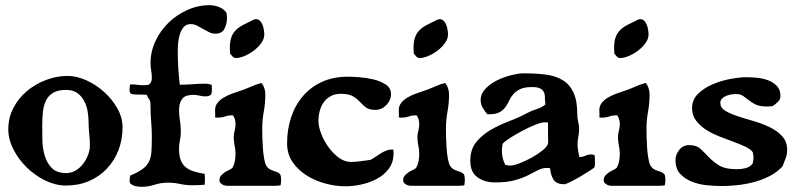

<svg xmlns="http://www.w3.org/2000/svg" viewBox="-20 -711 3079 741"><path d="M241 -418Q276 -418 313.5 -401Q351 -384 382 -356Q413 -328 433 -292.5Q453 -257 453 -220Q453 -172 437 -131Q421 -90 392 -59.5Q363 -29 323 -12Q283 5 234 5Q195 5 155.5 -14Q116 -33 84 -64Q52 -95 32 -134Q12 -173 12 -212Q12 -257 32 -295Q52 -333 84.5 -360Q117 -387 158 -402.5Q199 -418 241 -418ZM143 -228Q143 -203 143.5 -171Q144 -139 152.5 -110.5Q161 -82 180 -62.5Q199 -43 236 -43Q255 -43 272 -53Q289 -63 301 -79Q313 -95 320 -113.5Q327 -132 327 -150Q327 -172 324.5 -193Q322 -214 322 -235Q322 -257 318.5 -279.5Q315 -302 305 -321Q295 -340 278.5 -352Q262 -364 235 -364Q203 -364 184.5 -352.5Q166 -341 157 -322Q148 -303 145.5 -278.5Q143 -254 143 -228Z M789 -691Q807 -691 825 -684Q843 -677 854 -662Q855 -657 855.5 -651.5Q856 -646 856 -641Q856 -620 846.5 -600.5Q837 -581 811 -581Q798 -581 786.5 -587Q775 -593 763.5 -599.5Q752 -606 740.5 -612Q729 -618 716 -618Q699 -618 689 -606.5Q679 -595 674 -578.5Q669 -562 667.5 -544.5Q666 -527 666 -515Q666 -483 668 -449.5Q670 -416 674 -384Q699 -384 724 -386Q749 -388 774 -388Q780 -388 785.5 -386.5Q791 -385 797 -384L798 -364Q798 -353 794 -345Q785 -339 773 -339Q761 -339 749.5 -342Q738 -345 726 -345Q696 -345 684.5 -331Q673 -317 671.5 -295.5Q670 -274 674 -249.5Q678 -225 678 -204Q678 -187 674.5 -170.5Q671 -154 671 -137Q671 -110 677.5 -93Q684 -76 697 -65.5Q710 -55 728 -49.5Q746 -44 770 -40L771 -19L770 2Q758 3 746 3.5Q734 4 722 4Q698 4 675 -1Q652 -6 628 -6Q601 -6 576.5 2Q552 10 525 10Q513 10 501.5 7Q490 4 482 -4Q480 -10 480 -14L482 -33Q513 -46 530 -58.5Q547 -71 555 -87.5Q563 -104 564.5 -127Q566 -150 566 -183Q566 -212 563.5 -240Q561 -268 561 -297Q561 -308 560.5 -314Q560 -320 558 -324Q556 -328 553 -332Q550 -336 546 -345Q538 -346 529 -346Q520 -346 512 -346Q501 -346 490.5 -347.5Q480 -349 480 -363Q480 -369 480.5 -374.5Q481 -380 482 -385Q496 -386 508.5 -384Q521 -382 535 -382Q540 -382 544.5 -382.5Q549 -383 554 -384Q566 -392 566 -410Q566 -424 563.5 -438.5Q561 -453 561 -468Q561 -512 580 -552.5Q599 -593 630.5 -623.5Q662 -654 703 -672.5Q744 -691 789 -691Z M968 -637Q977 -637 983.5 -630.5Q990 -624 993.5 -614.5Q997 -605 998.5 -595Q1000 -585 1000 -578Q1000 -561 988.5 -545Q977 -529 960 -516Q943 -503 924 -495Q905 -487 890 -487Q883 -487 877.5 -493Q872 -499 868 -504L867 -525Q867 -551 873 -567.5Q879 -584 891 -595.5Q903 -607 919.5 -615.5Q936 -624 957 -634Q961 -637 968 -637ZM989 -391Q997 -381 1000.5 -369.5Q1004 -358 1004 -346Q1004 -313 998 -280Q992 -247 992 -213Q992 -202 992.5 -181.5Q993 -161 994.5 -139.5Q996 -118 999.5 -98.5Q1003 -79 1008 -71Q1013 -63 1019.5 -59Q1026 -55 1033 -52.5Q1040 -50 1047.5 -47.5Q1055 -45 1061 -39Q1065 -31 1065 -20Q1065 -14 1064.5 -8Q1064 -2 1063 4Q1053 6 1043 6Q1033 6 1023 6H857Q839 6 828 -8L827 -16Q827 -26 832.5 -32.5Q838 -39 845.5 -44.5Q853 -50 862 -54Q871 -58 877 -63Q884 -76 886.5 -89.5Q889 -103 889 -117Q889 -133 885.5 -149Q882 -165 882 -181Q882 -194 885.5 -206.5Q889 -219 889 -232Q889 -252 879 -266H875Q861 -266 848.5 -261.5Q836 -257 822 -257Q814 -257 810 -258Q811 -265 810.5 -272Q810 -279 810 -286Q810 -302 819.5 -314Q829 -326 843.5 -334.5Q858 -343 874 -349Q890 -355 903 -359Q925 -366 946 -375.5Q967 -385 989 -391Z M1322 -415Q1338 -415 1366 -413Q1394 -411 1421.5 -404.5Q1449 -398 1469 -384.5Q1489 -371 1489 -348Q1489 -324 1471 -305.5Q1453 -287 1429 -287Q1404 -287 1392 -296.5Q1380 -306 1369 -318Q1358 -330 1342 -339.5Q1326 -349 1295 -349Q1273 -349 1256.5 -340Q1240 -331 1229.5 -316.5Q1219 -302 1214 -283Q1209 -264 1209 -244Q1209 -223 1219.5 -195.5Q1230 -168 1247.5 -143.5Q1265 -119 1287.5 -102.5Q1310 -86 1334 -86Q1354 -86 1372.5 -89Q1391 -92 1410 -94Q1420 -99 1429.5 -106Q1439 -113 1449 -119Q1459 -125 1470 -129.5Q1481 -134 1493 -134H1498L1499 -121Q1499 -85 1481 -60.5Q1463 -36 1435 -21Q1407 -6 1374.5 1Q1342 8 1312 8Q1276 8 1236.5 -2.5Q1197 -13 1164 -33.5Q1131 -54 1109.5 -85Q1088 -116 1088 -158Q1088 -211 1103.5 -258Q1119 -305 1149 -340Q1179 -375 1222.5 -395Q1266 -415 1322 -415Z M1677 -637Q1686 -637 1692.5 -630.5Q1699 -624 1702.5 -614.5Q1706 -605 1707.5 -595Q1709 -585 1709 -578Q1709 -561 1697.5 -545Q1686 -529 1669 -516Q1652 -503 1633 -495Q1614 -487 1599 -487Q1592 -487 1586.5 -493Q1581 -499 1577 -504L1576 -525Q1576 -551 1582 -567.5Q1588 -584 1600 -595.5Q1612 -607 1628.5 -615.5Q1645 -624 1666 -634Q1670 -637 1677 -637ZM1698 -391Q1706 -381 1709.5 -369.5Q1713 -358 1713 -346Q1713 -313 1707 -280Q1701 -247 1701 -213Q1701 -202 1701.5 -181.5Q1702 -161 1703.5 -139.5Q1705 -118 1708.5 -98.5Q1712 -79 1717 -71Q1722 -63 1728.5 -59Q1735 -55 1742 -52.5Q1749 -50 1756.5 -47.5Q1764 -45 1770 -39Q1774 -31 1774 -20Q1774 -14 1773.5 -8Q1773 -2 1772 4Q1762 6 1752 6Q1742 6 1732 6H1566Q1548 6 1537 -8L1536 -16Q1536 -26 1541.5 -32.5Q1547 -39 1554.5 -44.5Q1562 -50 1571 -54Q1580 -58 1586 -63Q1593 -76 1595.5 -89.5Q1598 -103 1598 -117Q1598 -133 1594.5 -149Q1591 -165 1591 -181Q1591 -194 1594.5 -206.5Q1598 -219 1598 -232Q1598 -252 1588 -266H1584Q1570 -266 1557.5 -261.5Q1545 -257 1531 -257Q1523 -257 1519 -258Q1520 -265 1519.5 -272Q1519 -279 1519 -286Q1519 -302 1528.5 -314Q1538 -326 1552.5 -334.5Q1567 -343 1583 -349Q1599 -355 1612 -359Q1634 -366 1655 -375.5Q1676 -385 1698 -391Z M2002 -428Q2049 -428 2087 -423Q2125 -418 2152 -401.5Q2179 -385 2193.5 -353.5Q2208 -322 2208 -269Q2208 -255 2211.5 -240.5Q2215 -226 2215 -212Q2215 -198 2212 -183.5Q2209 -169 2209 -155Q2209 -142 2211 -129.5Q2213 -117 2216 -105Q2228 -105 2239 -110Q2250 -115 2262 -115Q2265 -115 2268.5 -114Q2272 -113 2275 -112L2276 -91Q2276 -84 2276 -77.5Q2276 -71 2274 -65Q2270 -61 2253.5 -50.5Q2237 -40 2217.5 -28.5Q2198 -17 2180.5 -8.5Q2163 0 2158 0Q2127 0 2116 -18Q2105 -36 2103 -62L2092 -63Q2072 -63 2055.5 -54Q2039 -45 2018 -34.5Q1997 -24 1967 -15.5Q1937 -7 1890 -7Q1850 -7 1822.5 -27Q1795 -47 1795 -90Q1795 -134 1817.5 -162Q1840 -190 1873.5 -209.5Q1907 -229 1945.5 -243.5Q1984 -258 2015 -275Q2032 -284 2051.5 -290Q2071 -296 2085 -308Q2083 -323 2083 -335.5Q2083 -348 2078.5 -356.5Q2074 -365 2064 -370Q2054 -375 2033 -375Q2004 -375 1987.5 -367Q1971 -359 1961 -347.5Q1951 -336 1945 -322.5Q1939 -309 1930.5 -297.5Q1922 -286 1908 -278Q1894 -270 1869 -270H1861Q1851 -281 1843 -295Q1835 -309 1835 -325Q1835 -349 1853.5 -368.5Q1872 -388 1898.5 -401Q1925 -414 1953.5 -421Q1982 -428 2002 -428ZM1920 -156Q1917 -142 1917 -129Q1917 -100 1930 -75Q1940 -72 1950 -72Q1962 -72 1985.5 -81Q2009 -90 2032.5 -103Q2056 -116 2074.5 -131Q2093 -146 2095 -158Q2096 -165 2095.5 -171.5Q2095 -178 2095 -185V-238L2082 -239Q2070 -239 2046 -229.5Q2022 -220 1996.5 -206.5Q1971 -193 1949 -179Q1927 -165 1920 -156Z M2451 -637Q2460 -637 2466.5 -630.5Q2473 -624 2476.5 -614.5Q2480 -605 2481.5 -595Q2483 -585 2483 -578Q2483 -561 2471.5 -545Q2460 -529 2443 -516Q2426 -503 2407 -495Q2388 -487 2373 -487Q2366 -487 2360.5 -493Q2355 -499 2351 -504L2350 -525Q2350 -551 2356 -567.5Q2362 -584 2374 -595.5Q2386 -607 2402.5 -615.5Q2419 -624 2440 -634Q2444 -637 2451 -637ZM2472 -391Q2480 -381 2483.5 -369.5Q2487 -358 2487 -346Q2487 -313 2481 -280Q2475 -247 2475 -213Q2475 -202 2475.5 -181.5Q2476 -161 2477.5 -139.5Q2479 -118 2482.5 -98.5Q2486 -79 2491 -71Q2496 -63 2502.5 -59Q2509 -55 2516 -52.5Q2523 -50 2530.5 -47.5Q2538 -45 2544 -39Q2548 -31 2548 -20Q2548 -14 2547.5 -8Q2547 -2 2546 4Q2536 6 2526 6Q2516 6 2506 6H2340Q2322 6 2311 -8L2310 -16Q2310 -26 2315.5 -32.5Q2321 -39 2328.5 -44.5Q2336 -50 2345 -54Q2354 -58 2360 -63Q2367 -76 2369.5 -89.5Q2372 -103 2372 -117Q2372 -133 2368.5 -149Q2365 -165 2365 -181Q2365 -194 2368.5 -206.5Q2372 -219 2372 -232Q2372 -252 2362 -266H2358Q2344 -266 2331.5 -261.5Q2319 -257 2305 -257Q2297 -257 2293 -258Q2294 -265 2293.5 -272Q2293 -279 2293 -286Q2293 -302 2302.5 -314Q2312 -326 2326.5 -334.5Q2341 -343 2357 -349Q2373 -355 2386 -359Q2408 -366 2429 -375.5Q2450 -385 2472 -391Z M2861 -413Q2878 -413 2900.5 -411Q2923 -409 2943.5 -401.5Q2964 -394 2978 -379.5Q2992 -365 2992 -341Q2992 -327 2982 -317.5Q2972 -308 2961 -301L2940 -300Q2912 -300 2896.5 -307.5Q2881 -315 2870 -324Q2859 -333 2848.5 -340.5Q2838 -348 2821 -348Q2813 -348 2802.5 -346.5Q2792 -345 2782.5 -341Q2773 -337 2766.5 -330.5Q2760 -324 2760 -314Q2760 -295 2779 -283.5Q2798 -272 2827 -262.5Q2856 -253 2889 -243.5Q2922 -234 2951 -220Q2980 -206 2999 -185Q3018 -164 3018 -132Q3018 -115 3012 -99.5Q3006 -84 3000 -69Q2979 -46 2950.5 -31.5Q2922 -17 2890.5 -8.5Q2859 0 2826.5 3.5Q2794 7 2764 7Q2740 7 2709 4Q2678 1 2651 -9.5Q2624 -20 2605.5 -39.5Q2587 -59 2587 -93Q2587 -114 2601.5 -132.5Q2616 -151 2639 -151Q2668 -151 2683.5 -136.5Q2699 -122 2715.5 -104.5Q2732 -87 2755.5 -72.5Q2779 -58 2824 -58Q2841 -58 2857.5 -62Q2874 -66 2885 -80Q2888 -92 2888 -104Q2888 -113 2885 -124Q2876 -136 2855.5 -145.5Q2835 -155 2809 -164.5Q2783 -174 2755 -185Q2727 -196 2704 -211Q2681 -226 2666 -246Q2651 -266 2651 -294Q2651 -327 2674.5 -349.5Q2698 -372 2731 -386Q2764 -400 2800 -406.5Q2836 -413 2861 -413Z"/></svg>

Font: CAT Altenglisch
Style: Regular
Weight: 400
Designer: Peter Wiegel
Foundry: Peter Wiegel, CAT Fonts
Version: Version 1.000